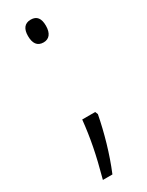

<svg xmlns="http://www.w3.org/2000/svg" viewBox="-181 -568 560 732"><g transform="rotate(-30 99.5 -202.5)"><path d="M63 -487C63 -455 75 -436 103 -436C127 -436 142 -453 142 -487C142 -519 130 -536 103 -536C75 -536 63 -517 63 -487ZM140 -108H83C75 -32 63 32 36 131H78C108 59 131 -23 145 -96Z"/></g></svg>

Font: Noto Sans Display Condensed Light
Style: Regular
Weight: 300
Width: 3
Designer: Monotype Design Team
Foundry: Monotype Imaging Inc.
Version: Version 1.900